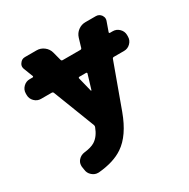

<svg xmlns="http://www.w3.org/2000/svg" viewBox="-168 -699 1036 1055"><g transform="rotate(-30 349.5 -171.0)"><path d="M379.9 -296.9Q380.9 -299.8 378.9 -301.8Q377 -303.7 375 -303.7H332Q329.1 -303.7 327.1 -301.3Q325.2 -298.8 326.2 -296.9L348.6 -206.1Q349.6 -205.1 351.1 -205.1Q352.5 -205.1 352.5 -206.1ZM88.9 -303.7Q65.4 -303.7 48.3 -320.8Q31.2 -337.9 31.2 -361.3V-371.1Q31.2 -394.5 48.3 -411.6Q65.4 -428.7 88.9 -428.7H107.4Q110.4 -428.7 111.8 -430.7Q113.3 -432.6 112.3 -435.5L89.8 -493.2Q86.9 -501 86.9 -507.8Q86.9 -519.5 94.7 -529.3Q106.4 -546.9 127 -546.9H201.2Q226.6 -546.9 247.1 -531.2Q267.6 -515.6 274.4 -491.2L289.1 -435.5Q291 -428.7 298.8 -428.7H410.2Q418 -428.7 419.9 -435.5L436.5 -491.2Q444.3 -516.6 464.8 -531.7Q485.4 -546.9 510.7 -546.9H577.1Q597.7 -546.9 610.4 -529.3Q617.2 -518.6 617.2 -507.8Q617.2 -500 614.3 -493.2L593.8 -435.5Q592.8 -432.6 594.2 -430.7Q595.7 -428.7 598.6 -428.7H616.2Q639.6 -428.7 656.7 -411.6Q673.8 -394.5 673.8 -371.1V-361.3Q673.8 -337.9 656.7 -320.8Q639.6 -303.7 616.2 -303.7H550.8Q543.9 -303.7 541 -296.9L439.5 -18.6Q393.6 106.4 319.3 156.2Q260.7 196.3 163.1 205.1Q160.2 205.1 157.2 205.1Q136.7 205.1 120.1 190.4Q101.6 174.8 99.6 149.4L96.7 130.9Q96.7 127 96.7 124Q96.7 105.5 109.4 90.8Q125 73.2 148.4 70.3Q192.4 65.4 215.8 50.8Q250 29.3 268.6 -20.5Q271.5 -27.3 268.6 -34.2L167 -296.9Q164.1 -303.7 156.2 -303.7Z"/></g></svg>

Font: Gen Jyuu Gothic Heavy
Style: Bold
Weight: 900
Designer: [Source Han Sans]
Ryoko NISHIZUKA  (kana & ideographs); Paul D. Hunt (Latin, Greek & Cyrillic); Wenlong ZHANG  (bopomofo
Version: Version 1.002.20150607